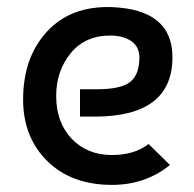

<svg xmlns="http://www.w3.org/2000/svg" viewBox="-20 -510 545 540"><path d="M295 -490Q465 -483 465 -349Q465 -182 246 -182H205V-259H253Q320 -259 346 -279.5Q372 -300 372 -348Q372 -379 349 -394.5Q326 -410 290 -410Q219 -410 178.5 -360Q138 -310 138 -240Q138 -166 181.5 -120Q225 -74 295 -74Q358 -74 398 -105L458 -46Q389 10 295 10Q181 10 113 -57Q45 -124 45 -230Q45 -348 112 -421Q179 -494 295 -490Z"/></svg>

Font: Baumans
Style: Regular
Weight: 400
Designer: Henadij Zarechnjuk
Foundry: Cyreal (www.cyreal.org)
Version: Version 001.001